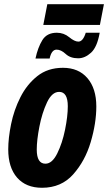

<svg xmlns="http://www.w3.org/2000/svg" viewBox="-20 -879 512 909"><path d="M453 -761 472 -859H204L185 -761ZM215 -602Q224 -644 248 -644Q269 -644 291 -623.5Q313 -603 350 -603Q382 -603 411 -629.5Q440 -656 452 -724H386Q373 -682 351 -682Q333 -682 307.5 -703Q282 -724 249 -724Q202 -724 180.5 -689Q159 -654 148 -602ZM436 -375Q436 -460 394 -509Q352 -558 278 -558Q206 -558 156.5 -518.5Q107 -479 76.5 -418.5Q46 -358 32.5 -291.5Q19 -225 19 -172Q19 -86 61 -38Q103 10 179 10Q270 10 326.5 -53.5Q383 -117 409.5 -206.5Q436 -296 436 -375ZM154 -171Q154 -215 166.5 -279.5Q179 -344 202.5 -394Q226 -444 260 -444Q301 -444 301 -376Q301 -329 288 -265Q275 -201 251 -152.5Q227 -104 195 -104Q154 -104 154 -171Z"/></svg>

Font: Noto Sans UI Condensed ExtraBold
Style: Italic
Weight: 800
Width: 3
Designer: Monotype Design Team
Foundry: Monotype Imaging Inc.
Version: 1.001